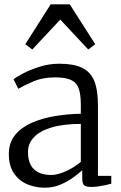

<svg xmlns="http://www.w3.org/2000/svg" viewBox="-20 -861 560 892"><path d="M187.5 11Q143 11 105.2 -5.5Q67.5 -22 44.2 -56.8Q21 -91.5 21 -145.5Q21 -198 49.8 -233.5Q78.5 -269 126.8 -290.2Q175 -311.5 234.2 -321.5Q293.5 -331.5 355.5 -332.5V-374.5Q355.5 -424 345 -451.5Q334.5 -479 308.5 -490.2Q282.5 -501.5 236 -501.5Q177.5 -501.5 133.2 -482Q89 -462.5 65 -448.5L43 -492.5Q52.5 -501 84.8 -518.5Q117 -536 162.5 -550.5Q208 -565 255.5 -565Q322 -565 361.5 -546Q401 -527 418 -484.8Q435 -442.5 435 -372.5V-44H497V-7.5Q486 -4.5 470 -1Q454 2.5 436.8 5Q419.5 7.5 404.5 7.5Q383 7.5 372.5 1Q362 -5.5 362 -34.5V-70Q350 -59 324.8 -39.8Q299.5 -20.5 264.5 -4.8Q229.5 11 187.5 11ZM217.5 -48Q247.5 -48 286.5 -65.8Q325.5 -83.5 355.5 -109V-285.5Q272.5 -285 218.2 -268.5Q164 -252 137 -222.8Q110 -193.5 110 -155.5Q110 -116 124 -92.2Q138 -68.5 162.5 -58.2Q187 -48 217.5 -48ZM130 -631 97.5 -655.5 215.5 -841H304L422.5 -655.5L390 -631L260 -770Z"/></svg>

Font: Merriweather 20pt Light
Style: Regular
Weight: 300
Version: Version 2.100